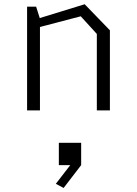

<svg xmlns="http://www.w3.org/2000/svg" viewBox="-20 -532 660 925"><path d="M446.5 0H509.5V-386L388 -511.5L171.5 -445L154 -500H110.5V0H172.5V-402L369 -453.5L446.5 -368.5ZM249 353.5 286.5 373.5 371 263.5V156H263.5V263.5H318.5Z"/></svg>

Font: Monaspace Krypton ExtraLight
Style: Regular
Weight: 200
Designer: Riley Cran & the Lettermatic Team
Foundry: Lettermatic
Version: Version 1.101 (Monaspace Krypton)